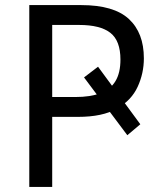

<svg xmlns="http://www.w3.org/2000/svg" viewBox="-20 -734 640 754"><path d="M480 -203 310 -430 365 -472 531 -246ZM95 0V-714H299Q427 -714 486 -659.5Q545 -605 545 -505Q545 -446 520.5 -393Q496 -340 439.5 -307.5Q383 -275 286 -275H185V0ZM276 -353Q335 -353 374.5 -368Q414 -383 433.5 -415.5Q453 -448 453 -500Q453 -574 413.5 -605Q374 -636 291 -636H185V-353Z"/></svg>

Font: Noto Sans Mono
Style: Regular
Weight: 400
Designer: Monotype Design Team
Foundry: Monotype Imaging Inc.
Version: Version 2.014